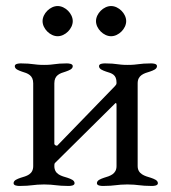

<svg xmlns="http://www.w3.org/2000/svg" viewBox="-20 -613 566 636"><path d="M171 -593C146 -593 121 -568 121 -543C121 -518 146 -493 171 -493C196 -493 221 -518 221 -543C221 -568 196 -593 171 -593ZM348 -593C323 -593 298 -568 298 -543C298 -518 323 -493 348 -493C373 -493 398 -518 398 -543C398 -568 373 -593 348 -593ZM366 -339C366 -332 364 -333 361 -328L170 -131C168 -129 160 -132 160 -137V-337C160 -364 178 -370 198 -376C209 -380 221 -384 221 -394C221 -402 208 -403 201 -403C161 -403 161 -398 126 -398C91 -398 89 -403 49 -403C42 -403 29 -402 29 -394C29 -384 41 -380 52 -376C72 -370 90 -364 90 -337V-63C90 -35 68 -30 48 -24C37 -20 25 -16 25 -6C25 2 38 3 45 3C85 3 91 -2 126 -2C161 -2 167 3 207 3C214 3 227 2 227 -6C227 -16 215 -20 204 -24C184 -30 160 -35 160 -63C160 -69 160 -71 163 -74L362 -271C364 -273 366 -271 366 -266V-63C366 -36 344 -30 324 -24C313 -20 301 -16 301 -6C301 2 314 3 321 3C361 3 367 -2 402 -2C437 -2 443 3 483 3C490 3 503 2 503 -6C503 -16 491 -20 480 -24C460 -30 436 -36 436 -63V-337C436 -364 457 -370 477 -376C488 -380 500 -384 500 -394C500 -402 488 -403 480 -403C440 -403 438 -398 403 -398C368 -398 368 -403 328 -403C320 -403 308 -402 308 -394C308 -384 320 -380 331 -376C351 -370 366 -366 366 -339Z"/></svg>

Font: EB Garamond 12
Style: Regular
Weight: 400
Version: Version 0.016+